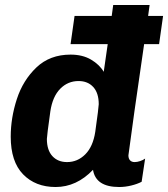

<svg xmlns="http://www.w3.org/2000/svg" viewBox="-20 -740 674 770"><path d="M558 -563Q537 -420 519 -292.5Q501 -165 495 -117Q495 -104 501.5 -97Q508 -90 520 -90Q530 -90 542 -94Q554 -98 562 -104L548 -11Q531 -2 506.5 4Q482 10 458 10Q364 10 353 -59Q287 10 203 10Q122 10 72.5 -41Q23 -92 23 -192Q23 -267 47.5 -342.5Q72 -418 126 -469.5Q180 -521 263 -521Q311 -521 345 -501Q379 -481 396 -452L412 -563H263L279 -676H428L434 -720H580L574 -676H634L618 -563ZM376 -322Q376 -367 354 -391Q332 -415 295 -415Q252 -415 221.5 -384Q191 -353 182 -294Q168 -194 168 -183Q168 -138 190 -114Q212 -90 249 -90Q291 -90 322 -121Q353 -152 362 -211Q376 -311 376 -322Z"/></svg>

Font: Chivo
Style: Bold Italic
Weight: 700
Italic angle: -8.05°
Designer: Hector Gatti
Foundry: Omnibus-Type
Version: Version 1.007